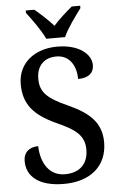

<svg xmlns="http://www.w3.org/2000/svg" viewBox="-62 -973 637 1026"><g transform="rotate(-5 257.0 -460.5)"><path d="M212 -771H313C332 -816 380 -880 408 -918V-931H363C331 -905 290 -868 262 -836C234 -868 194 -905 162 -931H116V-918C145 -880 192 -816 212 -771ZM240 10C380 10 472 -65 472 -193C472 -296 413 -353 298 -405C185 -455 151 -491 151 -562C151 -630 191 -672 257 -672C332 -672 363 -607 363 -542C418 -542 448 -566 448 -610C448 -667 384 -724 266 -724C145 -724 55 -654 55 -541C55 -434 107 -373 224 -319C330 -272 374 -237 374 -162C374 -86 328 -41 249 -41C167 -41 122 -109 119 -203C72 -203 40 -177 40 -129C40 -51 100 10 240 10Z"/></g></svg>

Font: Noto Serif Lao SemiCondensed Medium
Style: Regular
Weight: 500
Width: 4
Designer: Monotype Design Team
Foundry: Monotype Imaging Inc.
Version: Version 2.003